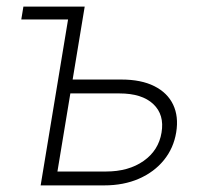

<svg xmlns="http://www.w3.org/2000/svg" viewBox="-20 -561 626 581"><path d="M44.4 -502 50.8 -541H212.9L206.5 -502ZM189.5 -320.3H347.7Q407.2 -320.3 447 -300.3Q486.8 -280.3 503.9 -244.4Q521 -208.5 513.2 -160.6Q505.4 -112.8 476.1 -76.7Q446.8 -40.5 400.6 -20.3Q354.5 0 294.9 0H103L192.4 -541H236.3L153.8 -42H300.8Q369.1 -42 414.6 -74Q460 -106 468.8 -159.7Q478 -213.9 443.8 -246.1Q409.7 -278.3 341.3 -278.3H182.1Z"/></svg>

Font: Inter 17pt ExtraLight
Style: Italic
Weight: 250
Italic angle: -9.3988°
Version: Version 4.001;git-66647c0bb